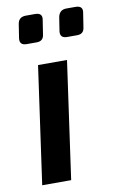

<svg xmlns="http://www.w3.org/2000/svg" viewBox="-81 -745 483 790"><g transform="rotate(-10 160.0 -349.5)"><path d="M254 -699H292Q325 -699 319 -669L310 -611Q307 -583 279 -583H237Q207 -583 210 -611L219 -669Q225 -699 254 -699ZM85 -699H123Q156 -699 150 -669L141 -611Q138 -583 110 -583H68Q38 -583 41 -611L50 -669Q54 -699 85 -699ZM151 0H30L99 -490H220Z"/></g></svg>

Font: Exo 2.0 Semi Bold
Style: Italic
Weight: 600
Italic angle: -8°
Designer: Natanael Gama
Version: Version 1.001;PS 001.001;hotconv 1.0.70;makeotf.lib2.5.58329